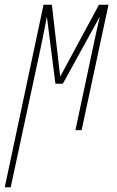

<svg xmlns="http://www.w3.org/2000/svg" viewBox="-57 -547 493 807"><path d="M-37 240H-12L118 -365C127 -408 133 -441 140 -477L176 -195H207L363 -478C354 -440 345 -402 336 -357L260 0H286L399 -527H359L196 -225L161 -527H126Z"/></svg>

Font: Noto Sans Condensed Thin
Style: Italic
Weight: 100
Width: 3
Italic angle: -12°
Designer: Monotype Design Team
Foundry: Monotype Imaging Inc.
Version: Version 2.013